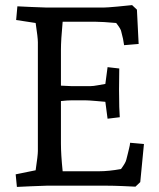

<svg xmlns="http://www.w3.org/2000/svg" viewBox="-20 -735 628 760"><path d="M165 -705.1H389.2Q402.3 -705.1 445.1 -709Q487.8 -712.9 502.9 -714.8L522 -696.8L528.8 -561L471.2 -556.2Q468.3 -580.1 460 -609.9Q459 -619.6 439.9 -644Q384.8 -648.9 358.9 -648.9H228Q221.2 -575.7 221.2 -538.1V-396L264.2 -394H336.9Q349.1 -394 369.6 -397.9Q390.1 -401.9 397 -402.8L405.8 -469.2L452.1 -463.9L451.2 -379.9Q451.2 -341.8 452.1 -311.3Q453.1 -280.8 454.1 -271L405.8 -265.1L397 -332Q387.2 -333 358.2 -335.4Q329.1 -337.9 316.9 -337.9H264.2Q247.1 -337.9 221.2 -335V-167Q221.2 -124 228 -57.1H372.1Q410.2 -57.1 459 -65.9Q478 -91.8 480 -103Q481.9 -112.8 485.8 -126Q487.8 -135.7 491 -147.5Q494.1 -159.2 495.1 -169.9L549.8 -165L535.2 -14.2L516.1 3.9Q501 2.9 464.6 1.5Q428.2 0 401.9 0H165Q138.2 1 100.6 2.4Q63 3.9 46.9 4.9L42 -44.9L121.1 -61Q129.9 -120.1 129.9 -137.2V-567.9Q129.9 -585.9 121.1 -644L43.9 -655.8L48.8 -710Q64 -709 101.1 -707.5Q138.2 -706.1 165 -705.1Z"/></svg>

Font: Sura
Style: Regular
Weight: 400
Designer: Carolina Giovagnoli
Foundry: Huerta Tipografica
Version: Version 1.003;PS 001.002;hotconv 1.0.70;makeotf.lib2.5.58329